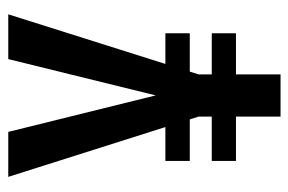

<svg xmlns="http://www.w3.org/2000/svg" viewBox="-140 -576 715 476"><g transform="rotate(-90 218.0 -337.5)"><path d="M421 -675 298 -285.5H374V-225H279L272 -203V-170.5H374V-110.5H272V0H167.5V-110.5H57.5V-170.5H167.5V-203L160.5 -225H57.5V-285.5H141.5L18 -675H129.5L220 -309.5L310 -675Z"/></g></svg>

Font: Anybody Narrow Medium
Style: Regular
Weight: 500
Width: 3
Designer: Tyler Finck
Foundry: Etcetera Type Company
Version: Version 1.000; ttfautohint (v1.8)